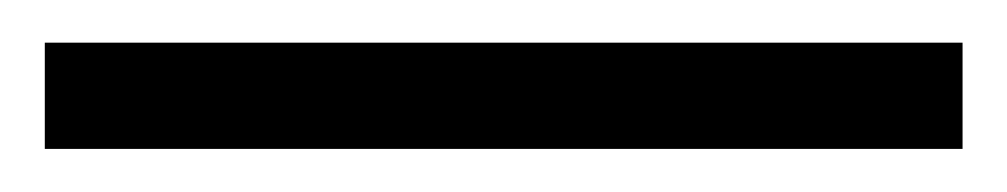

<svg xmlns="http://www.w3.org/2000/svg" viewBox="-20 -20 472 90"><path d="M431.2 0V49.8H1V0Z"/></svg>

Font: Mardoto Light
Style: Regular
Weight: 400
Designer: Christian Robertson, Vahan Hovhannisyan
Foundry: Google
Version: Version 1.000